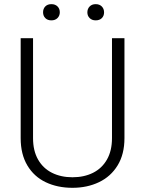

<svg xmlns="http://www.w3.org/2000/svg" viewBox="-20 -895 698 925"><path d="M79.6 0ZM579.6 -229.5Q579.6 -151.9 546.6 -98.1Q513.7 -44.4 456.8 -17.3Q399.9 9.8 329.1 9.8Q256.8 9.8 200.4 -17.1Q144 -43.9 111.8 -97.9Q79.6 -151.9 79.6 -229.5V-710.9H139.2V-229.5Q139.2 -168.9 163.3 -126.5Q187.5 -84 230.5 -62.5Q273.4 -41 329.1 -41Q385.3 -41 428.2 -62.5Q471.2 -84 495.4 -126.5Q519.5 -168.9 519.5 -229.5V-710.9H579.6ZM268.1 -835.9Q268.1 -819.3 257.1 -808.1Q246.1 -796.9 227.5 -796.9Q209 -796.9 198.2 -807.9Q187.5 -818.8 187.5 -835.9Q187.5 -853 198.2 -864Q209 -875 227.5 -875Q246.1 -875 257.1 -864Q268.1 -853 268.1 -835.9ZM481.4 -835.4Q481.4 -818.4 470.5 -807.6Q459.5 -796.9 440.9 -796.9Q422.9 -796.9 411.9 -807.9Q400.9 -818.8 400.9 -835.4Q400.9 -852.5 411.9 -863.8Q422.9 -875 440.9 -875Q459.5 -875 470.5 -863.8Q481.4 -852.5 481.4 -835.4Z"/></svg>

Font: Heebo Light
Style: Regular
Weight: 300
Designer: Oded Ezer
Foundry: Meir Sadan
Version: Version 2.001; ttfautohint (v1.5.14-ce02) -l 8 -r 50 -G 200 